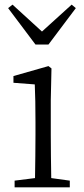

<svg xmlns="http://www.w3.org/2000/svg" viewBox="-20 -808 364 828"><path d="M189 -616 307 -773 289 -788 161 -672 34 -788 15 -773 133 -616ZM199 -376 202 -513 189 -523 38 -480V-451L130 -444C132 -397 133 -348 133 -282V-227C133 -175 132 -95 131 -40L43 -29V0H281V-29L201 -40C200 -95 199 -175 199 -227Z"/></svg>

Font: Noto Serif CJK JP Light
Style: Regular
Weight: 300
Designer: Ryoko NISHIZUKA 西塚涼子 (kana & ideographs); Frank Grießhammer (Latin, Greek & Cyrillic); Wenlong ZHANG 张文龙 (bopomofo); San
Foundry: Adobe Systems Incorporated
Version: Version 1.001;PS 1.001;hotconv 16.6.54;makeotf.lib2.5.65590